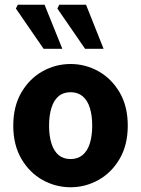

<svg xmlns="http://www.w3.org/2000/svg" viewBox="-20 -778 595 810"><path d="M278 12Q215 12 160 -18.5Q105 -49 70.5 -107.5Q36 -166 36 -248Q36 -330 70.5 -388.5Q105 -447 160 -477.5Q215 -508 278 -508Q340 -508 395 -477.5Q450 -447 484.5 -388.5Q519 -330 519 -248Q519 -166 484.5 -107.5Q450 -49 395 -18.5Q340 12 278 12ZM278 -107Q308 -107 328.5 -124Q349 -141 359 -173Q369 -205 369 -248Q369 -291 359 -323Q349 -355 328.5 -372Q308 -389 278 -389Q247 -389 227 -372Q207 -355 197 -323Q187 -291 187 -248Q187 -205 197 -173Q207 -141 227 -124Q247 -107 278 -107ZM164 -572 47 -742 55 -758H168L243 -572ZM339 -572 222 -742 230 -758H343L417 -572Z"/></svg>

Font: Source Sans 3 ExtraLight
Style: Bold
Weight: 700
Version: Version 3.052;hotconv 1.1.0;makeotfexe 2.6.0